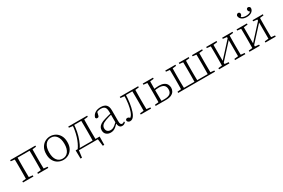

<svg xmlns="http://www.w3.org/2000/svg" viewBox="131 -2196 5572 3777"><g transform="rotate(-30 2916.5 -307.5)"><path d="M130 0Q131 -24 131.5 -64.5Q132 -105 132.5 -148.5Q133 -192 133 -226V-283Q133 -316 132.5 -359.5Q132 -403 131.5 -443.5Q131 -484 130 -508H198Q197 -484 196.5 -443.5Q196 -403 195.5 -359.5Q195 -316 195 -283V-226Q195 -192 195.5 -148.5Q196 -105 196.5 -64.5Q197 -24 198 0ZM469 0Q470 -24 470.5 -64.5Q471 -105 471.5 -148.5Q472 -192 472 -226V-283Q472 -316 471.5 -359.5Q471 -403 470.5 -443.5Q470 -484 469 -508H535Q534 -484 533.5 -443.5Q533 -403 532.5 -359.5Q532 -316 532 -283V-226Q532 -192 532.5 -148.5Q533 -105 533.5 -64.5Q534 -24 535 0ZM46 0V-27L155 -38H175L282 -27V0ZM385 0V-27L493 -38H514L620 -27V0ZM46 -482V-508H163V-470H155ZM502 -470V-508H619V-482L514 -470ZM163 -477V-508H502V-477Z M959 14Q898 14 843 -15Q788 -44 753.5 -103.5Q719 -163 719 -253Q719 -343 754 -403Q789 -463 844 -492.5Q899 -522 959 -522Q1020 -522 1075 -492.5Q1130 -463 1165 -403Q1200 -343 1200 -253Q1200 -163 1165 -103.5Q1130 -44 1075 -15Q1020 14 959 14ZM959 -16Q1039 -16 1085.5 -77.5Q1132 -139 1132 -252Q1132 -365 1085.5 -428Q1039 -491 959 -491Q879 -491 832.5 -428Q786 -365 786 -252Q786 -139 832.5 -77.5Q879 -16 959 -16Z M1770 0H1292L1318 -23L1294 158H1261L1258 -30H1803L1800 158H1766L1743 -23ZM1643 0Q1644 -24 1644.5 -64.5Q1645 -105 1645.5 -148.5Q1646 -192 1646 -226V-283Q1646 -316 1645.5 -359.5Q1645 -403 1644.5 -443.5Q1644 -484 1643 -508H1709Q1708 -484 1707.5 -443.5Q1707 -403 1706.5 -359.5Q1706 -316 1706 -283V-226Q1706 -192 1706.5 -148.5Q1707 -105 1707.5 -64.5Q1708 -24 1709 0ZM1366 -482V-508H1468V-470H1458ZM1676 -470V-508H1795V-482L1687 -470ZM1305 -30Q1370 -122 1408 -247Q1446 -372 1454 -508H1487Q1482 -419 1465 -331.5Q1448 -244 1417 -164Q1403 -125 1384.5 -88Q1366 -51 1343 -18V-6ZM1468 -477V-508H1678V-477Z M2034 14Q1976 14 1937 -19Q1898 -52 1898 -114Q1898 -151 1914.5 -180.5Q1931 -210 1968.5 -234Q2006 -258 2068 -276Q2111 -289 2155.5 -300.5Q2200 -312 2240 -321V-297Q2200 -287 2158.5 -275Q2117 -263 2080 -249Q2013 -225 1986.5 -194Q1960 -163 1960 -125Q1960 -78 1987 -54Q2014 -30 2058 -30Q2083 -30 2106.5 -39.5Q2130 -49 2159.5 -72Q2189 -95 2229 -134L2235 -89H2216Q2184 -55 2156 -32Q2128 -9 2099 2.5Q2070 14 2034 14ZM2296 13Q2254 13 2233.5 -17.5Q2213 -48 2211 -102V-106V-350Q2211 -407 2198 -437.5Q2185 -468 2159 -480Q2133 -492 2093 -492Q2063 -492 2033 -483Q2003 -474 1971 -454L2007 -482L1988 -402Q1984 -382 1974 -374Q1964 -366 1948 -366Q1917 -366 1911 -397Q1928 -456 1979 -489Q2030 -522 2106 -522Q2188 -522 2229 -482.5Q2270 -443 2270 -354V-113Q2270 -61 2282 -43Q2294 -25 2316 -25Q2329 -25 2339 -30Q2349 -35 2361 -46L2376 -30Q2361 -8 2340.5 2.5Q2320 13 2296 13Z M2476 10Q2449 10 2431.5 -5.5Q2414 -21 2414 -47Q2420 -61 2430 -68Q2440 -75 2456 -75Q2473 -75 2488.5 -65Q2504 -55 2522 -35V-26H2492V-35Q2520 -52 2538 -76Q2556 -100 2572 -143Q2598 -214 2611 -306.5Q2624 -399 2626 -508H2661Q2659 -396 2644.5 -300.5Q2630 -205 2606 -132Q2590 -82 2570 -50.5Q2550 -19 2526.5 -4.5Q2503 10 2476 10ZM2536 -482V-508H2639V-470H2632ZM2641 -478V-508H2833V-478ZM2720 0V-27L2829 -38H2849L2954 -27V0ZM2804 0Q2805 -24 2805.5 -64.5Q2806 -105 2806.5 -148.5Q2807 -192 2807 -226V-283Q2807 -316 2806.5 -359.5Q2806 -403 2805.5 -443.5Q2805 -484 2804 -508H2871Q2870 -484 2869 -443.5Q2868 -403 2867.5 -359.5Q2867 -316 2867 -283V-226Q2867 -192 2867.5 -148.5Q2868 -105 2869 -64.5Q2870 -24 2871 0ZM2837 -470V-508H2954V-482L2849 -470Z M3175 0V-29H3278Q3361 -29 3401.5 -60Q3442 -91 3442 -157Q3442 -219 3405.5 -250.5Q3369 -282 3292 -282Q3263 -282 3234.5 -278.5Q3206 -275 3176 -269V-300Q3208 -305 3241 -309Q3274 -313 3307 -313Q3377 -313 3420 -292.5Q3463 -272 3483 -237Q3503 -202 3503 -159Q3503 -115 3481.5 -79Q3460 -43 3414 -21.5Q3368 0 3294 0ZM3142 0Q3143 -24 3143.5 -64.5Q3144 -105 3144.5 -148.5Q3145 -192 3145 -226V-283Q3145 -316 3144.5 -359.5Q3144 -403 3143.5 -443.5Q3143 -484 3142 -508H3208Q3207 -484 3206.5 -443.5Q3206 -403 3205.5 -359.5Q3205 -316 3205 -282V-226Q3205 -192 3205.5 -148.5Q3206 -105 3206.5 -64.5Q3207 -24 3208 0ZM3058 -482V-508H3291V-482L3186 -470H3165ZM3058 0V-27L3165 -38H3178V0Z M3654 0Q3655 -24 3655.5 -64.5Q3656 -105 3656.5 -148.5Q3657 -192 3657 -226V-283Q3657 -316 3656.5 -359.5Q3656 -403 3655.5 -443.5Q3655 -484 3654 -508H3719Q3718 -484 3717 -443.5Q3716 -403 3715.5 -359.5Q3715 -316 3715 -283V-226Q3715 -192 3715.5 -148.5Q3716 -105 3717 -64.5Q3718 -24 3719 0ZM3956 0Q3957 -24 3957.5 -64.5Q3958 -105 3958.5 -148.5Q3959 -192 3959 -226V-283Q3959 -316 3958.5 -359.5Q3958 -403 3957.5 -443.5Q3957 -484 3956 -508H4021Q4020 -484 4019 -443.5Q4018 -403 4017.5 -359.5Q4017 -316 4017 -283V-226Q4017 -192 4017.5 -148.5Q4018 -105 4019 -64.5Q4020 -24 4021 0ZM4257 0Q4258 -24 4258.5 -64.5Q4259 -105 4259.5 -148.5Q4260 -192 4260 -226V-283Q4260 -316 4259.5 -359.5Q4259 -403 4258.5 -443.5Q4258 -484 4257 -508H4323Q4322 -484 4321.5 -443.5Q4321 -403 4320.5 -359.5Q4320 -316 4320 -283V-226Q4320 -192 4320.5 -148.5Q4321 -105 4321.5 -64.5Q4322 -24 4323 0ZM3570 -482V-508H3800V-482L3698 -470H3680ZM3876 -482V-508H4102V-482L3999 -470H3981ZM4177 -482V-508H4407V-482L4300 -470H4281ZM3570 0V-27L3678 -38H3687V0ZM4289 0V-38H4300L4407 -27V0ZM3687 0V-30H4289V0Z M4499 0V-27L4607 -38H4628L4734 -27V0ZM4862 0V-27L4967 -38H4988L5096 -27V0ZM4583 0Q4584 -24 4584.5 -64.5Q4585 -105 4585.5 -148.5Q4586 -192 4586 -226V-283Q4586 -316 4585.5 -359.5Q4585 -403 4584.5 -443.5Q4584 -484 4583 -508H4644V0ZM4624 -45 4594 -61H4600L4784 -262L4969 -465L4997 -447H4991L4807 -246ZM4951 0V-508H5012Q5011 -484 5010.5 -443.5Q5010 -403 5009.5 -359.5Q5009 -316 5009 -283V-226Q5009 -192 5009.5 -148.5Q5010 -105 5010.5 -64.5Q5011 -24 5012 0ZM4499 -482V-508H4734V-482L4629 -470H4608ZM4862 -482V-508H5096V-482L4989 -470H4968Z M5488 -617Q5417 -617 5375 -649.5Q5333 -682 5331 -735Q5337 -752 5348.5 -762.5Q5360 -773 5376 -773Q5393 -773 5404 -762.5Q5415 -752 5415 -733Q5415 -714 5403.5 -698.5Q5392 -683 5371 -672L5362 -701Q5384 -669 5417.5 -657Q5451 -645 5488 -645Q5527 -645 5560 -657Q5593 -669 5615 -701L5606 -672Q5585 -683 5573.5 -698.5Q5562 -714 5562 -733Q5562 -752 5573 -762.5Q5584 -773 5600 -773Q5618 -773 5629.5 -762.5Q5641 -752 5646 -735Q5645 -682 5602.5 -649.5Q5560 -617 5488 -617ZM5189 0V-27L5297 -38H5318L5424 -27V0ZM5552 0V-27L5657 -38H5678L5786 -27V0ZM5273 0Q5274 -24 5274.5 -64.5Q5275 -105 5275.5 -148.5Q5276 -192 5276 -226V-283Q5276 -316 5275.5 -359.5Q5275 -403 5274.5 -443.5Q5274 -484 5273 -508H5334V0ZM5314 -45 5284 -61H5290L5474 -262L5659 -465L5687 -447H5681L5497 -246ZM5641 0V-508H5702Q5701 -484 5700.5 -443.5Q5700 -403 5699.5 -359.5Q5699 -316 5699 -283V-226Q5699 -192 5699.5 -148.5Q5700 -105 5700.5 -64.5Q5701 -24 5702 0ZM5189 -482V-508H5424V-482L5319 -470H5298ZM5552 -482V-508H5786V-482L5679 -470H5658Z"/></g></svg>

Font: Noto Serif TC
Style: Regular
Weight: 200
Designer: Ryoko NISHIZUKA 西塚涼子 (kana & ideographs); Frank Grießhammer (Latin, Greek & Cyrillic); Wenlong ZHANG 张文龙 (bopomofo); San
Foundry: Adobe
Version: Version 2.001;hotconv 1.1.0;makeotfexe 2.6.0